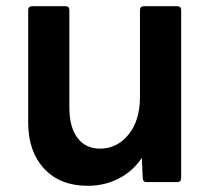

<svg xmlns="http://www.w3.org/2000/svg" viewBox="-20 -588 680 620"><path d="M71 -193V-555Q71 -568 84 -568H191Q204 -568 204 -555V-241Q204 -178 230 -143Q256 -108 303 -108Q358 -108 395 -153.5Q432 -199 432 -275V-555Q432 -568 445 -568H552Q565 -568 565 -555V-13Q565 0 552 0H454Q441 0 441 -13L438 -78Q409 -35 363.5 -11.5Q318 12 263 12Q174 12 122.5 -43.5Q71 -99 71 -193Z"/></svg>

Font: LINE Seed Sans TH
Style: Bold
Weight: 700
Designer: Dalton Maag Ltd | Thai characters by Cadson Demak Co.,Ltd.
Foundry: Dalton Maag Ltd
Version: Version 1.002